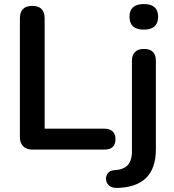

<svg xmlns="http://www.w3.org/2000/svg" viewBox="-20 -737 855 946"><path d="M140 0Q110 0 94 -16.5Q78 -33 78 -62V-646Q78 -708 139 -708Q200 -708 200 -646V-103H495Q521 -103 535 -89.5Q549 -76 549 -52Q549 0 495 0ZM557 189Q530 189 517 177Q504 165 502.5 148Q501 131 510.5 117.5Q520 104 539 102Q586 100 608 78Q630 56 630 8V-437Q630 -466 645.5 -481Q661 -496 689 -496Q748 -496 748 -437V-2Q748 93 699.5 140Q651 187 557 189ZM689 -591Q618 -591 618 -655Q618 -717 689 -717Q759 -717 759 -655Q759 -591 689 -591Z"/></svg>

Font: Chiron GoRound TC M
Style: Regular
Weight: 500
Designer: Ryoko NISHIZUKA 西塚涼子 (kana, bopomofo & ideographs); Paul D. Hunt (Latin, Greek & Cyrillic); Sandoll Communications 산돌커뮤니
Foundry: Adobe
Version: Version 1.000;hotconv 1.1.1;makeotfexe 2.6.0